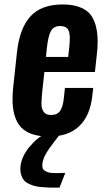

<svg xmlns="http://www.w3.org/2000/svg" viewBox="-20 -607 484 866"><path d="M248.5 239.3Q236.3 239.3 226.3 239.3Q216.3 239.3 208 239.3Q191.9 238.8 170.7 237.1Q149.4 235.4 135.7 231.7Q122.1 228 107.9 220.9Q93.8 213.9 86.4 204.1Q78.6 193.4 74.7 178.7Q71.8 168.5 71.8 156.7Q71.8 150.9 72.3 144.5Q76.7 99.6 112.3 56.2Q147.9 12.7 189.5 -5.9H253.9Q250.5 -0.5 224.9 32.2Q199.2 64.9 186 88.6Q172.9 112.3 170.9 134.3Q169.9 144.5 172.9 152.1Q175.8 159.7 183.1 163.8Q190.4 168 198.2 170.4Q206.1 172.9 217.5 173.3Q229 173.8 237.3 173.8Q245.6 173.8 257.6 173.3Q269.5 172.9 274.4 172.9ZM201.2 8.8Q101.6 8.8 64.5 -45.9Q36.1 -87.9 36.6 -161.1Q36.6 -183.6 39.1 -209L56.2 -368.2Q67.4 -477.1 116.2 -532Q165 -586.9 262.7 -586.9Q314.9 -586.9 348.9 -571Q382.8 -555.2 398.4 -525.4Q415 -495.1 418.9 -452.1Q420.4 -436 420.4 -418Q420.4 -388.7 416 -354.5L408.2 -282.2H180.2L170.9 -197.3Q168 -168 167 -143.6Q167 -141.1 167 -138.2Q167 -117.2 176.3 -103.5Q186.5 -87.9 210.4 -88.4Q239.3 -88.4 252 -108.2Q264.6 -127.9 268.1 -166L272.9 -210.4H400.4L396.5 -176.3Q387.2 -86.4 338.1 -38.8Q289.1 8.8 201.2 8.8ZM187.5 -350.1H287.6L293.5 -405.3Q294.9 -420.4 294.9 -432.6Q294.9 -457 289.1 -469.7Q280.3 -489.3 252 -489.7Q222.7 -489.7 210 -467.8Q197.3 -445.8 190.9 -386.7Z"/></svg>

Font: Oswald
Style: Medium
Weight: 500
Designer: Vernon Adams
Foundry: Vernon Adams
Version: 3.0; ttfautohint (v0.94.23-7a4d-dirty) -l 8 -r 50 -G 150 -x 